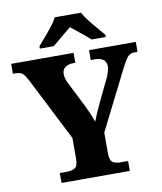

<svg xmlns="http://www.w3.org/2000/svg" viewBox="-99 -1010 917 1088"><g transform="rotate(-10 360.0 -465.5)"><path d="M166 0V-57H207Q235 -57 253 -68Q271 -79 271 -122V-240L86 -604Q71 -633 58.5 -645Q46 -657 15 -657H2V-714H361V-657H351Q320 -657 302.5 -643.5Q285 -630 285 -606Q285 -580 300 -551L374 -404Q388 -375 397 -353.5Q406 -332 414 -308Q424 -335 437.5 -365.5Q451 -396 467 -429L523 -545Q533 -569 536 -584Q539 -599 539 -605Q539 -657 471 -657H450V-714H719V-657H704Q677 -657 663 -641.5Q649 -626 625 -579L454 -239V-121Q454 -79 470.5 -68Q487 -57 510 -57H559V0ZM177 -784Q193 -803 215.5 -829Q238 -855 259 -882Q280 -909 291 -931H442Q453 -909 474 -882Q495 -855 518 -829Q541 -803 556 -784V-771H475Q463 -782 443 -798.5Q423 -815 402 -832Q381 -849 366 -861Q351 -849 330.5 -832Q310 -815 290 -798.5Q270 -782 258 -771H177Z"/></g></svg>

Font: Noto Serif Tamil ExtraBold
Style: Italic
Weight: 800
Italic angle: -12°
Designer: Indian Type Foundry, Tom Grace, and the Monotype Design Team
Foundry: Monotype Imaging Inc.
Version: Version 2.003; ttfautohint (v1.8.4.7-5d5b)